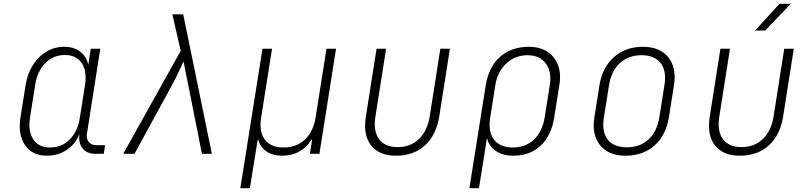

<svg xmlns="http://www.w3.org/2000/svg" viewBox="-20 -805 4240 1005"><path d="M225 10Q149 10 111 -45.5Q73 -101 87 -189L114 -360Q124 -420 152.5 -465Q181 -510 223.5 -535Q266 -560 316 -560Q367 -560 400 -534.5Q433 -509 442 -466L455 -550H505L435 -105Q431 -78 445 -61.5Q459 -45 485 -45H530L523 0H478Q434 0 411.5 -29.5Q389 -59 396 -105Q377 -53 331 -21.5Q285 10 225 10ZM242 -33Q303 -33 345 -75Q387 -117 398 -189L425 -360Q436 -432 408 -474.5Q380 -517 319 -517Q259 -517 217 -474.5Q175 -432 164 -360L137 -189Q126 -117 154.5 -75Q183 -33 242 -33Z M625 0 926 -539 882 -730H939L1089 0H1037L966 -357Q959 -390 952 -426Q945 -462 941 -483Q931 -462 914 -426Q897 -390 879 -357L684 0Z M1238 180 1354 -550H1404L1347 -190Q1335 -116 1366 -74.5Q1397 -33 1464 -33Q1532 -33 1576 -74.5Q1620 -116 1632 -190L1689 -550H1739L1652 0H1602L1614 -75H1611Q1588 -35 1548 -12.5Q1508 10 1457 10Q1407 10 1374.5 -12.5Q1342 -35 1331 -75H1329L1317 0L1288 180Z M2053 10Q1964 10 1922 -44.5Q1880 -99 1895 -194L1951 -550H2001L1945 -194Q1933 -119 1964 -77Q1995 -35 2061 -35Q2128 -35 2172.5 -77Q2217 -119 2229 -194L2285 -550H2335L2279 -194Q2263 -97 2204 -43.5Q2145 10 2053 10Z M2437 180 2523 -361Q2539 -456 2598 -508Q2657 -560 2748 -560Q2805 -560 2844 -535Q2883 -510 2900.5 -465Q2918 -420 2908 -361L2881 -190Q2866 -95 2810 -42.5Q2754 10 2667 10Q2611 10 2575 -15Q2539 -40 2529 -83L2516 0L2487 180ZM2664 -33Q2731 -33 2775 -74.5Q2819 -116 2831 -190L2858 -361Q2869 -430 2836.5 -473Q2804 -516 2741 -516Q2677 -516 2630.5 -473Q2584 -430 2573 -361L2546 -190Q2534 -116 2565.5 -74.5Q2597 -33 2664 -33Z M3254 10Q3166 10 3121.5 -44.5Q3077 -99 3091 -190L3118 -360Q3133 -452 3193.5 -506Q3254 -560 3345 -560Q3434 -560 3478 -505.5Q3522 -451 3508 -360L3481 -190Q3466 -97 3406 -43.5Q3346 10 3254 10ZM3261 -34Q3330 -34 3374.5 -75Q3419 -116 3431 -190L3458 -360Q3470 -434 3438 -475Q3406 -516 3338 -516Q3270 -516 3225 -475Q3180 -434 3168 -360L3141 -190Q3129 -116 3160.5 -75Q3192 -34 3261 -34Z M3853 10Q3764 10 3722 -44.5Q3680 -99 3695 -194L3751 -550H3801L3745 -194Q3733 -119 3764 -77Q3795 -35 3861 -35Q3928 -35 3972.5 -77Q4017 -119 4029 -194L4085 -550H4135L4079 -194Q4063 -97 4004 -43.5Q3945 10 3853 10ZM3932 -645 4060 -785H4119L3985 -645Z"/></svg>

Font: JetBrains Mono NL Thin
Style: Italic
Weight: 100
Italic angle: -9°
Monospace: yes
Designer: Philipp Nurullin, Konstantin Bulenkov
Foundry: JetBrains
Version: Version 2.305; ttfautohint (v1.8.4.7-5d5b)